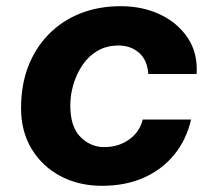

<svg xmlns="http://www.w3.org/2000/svg" viewBox="-20 -588 690 620"><path d="M309 12Q235 12 176 -19Q117 -50 82.5 -106.5Q48 -163 48 -239Q48 -313 71 -373Q94 -433 137 -477Q180 -521 239 -544.5Q298 -568 370 -568Q440 -568 496.5 -541.5Q553 -515 586 -466Q619 -417 615 -349H459Q456 -394 429 -417.5Q402 -441 363 -441Q323 -441 293.5 -423Q264 -405 245 -376Q226 -347 216.5 -313.5Q207 -280 207 -248Q207 -178 240 -145.5Q273 -113 316 -113Q363 -113 397 -137.5Q431 -162 441 -202H597Q582 -137 543 -89Q504 -41 445 -14.5Q386 12 309 12Z"/></svg>

Font: Azeret Mono Thin
Style: Bold Italic
Weight: 700
Italic angle: -12°
Version: Version 1.002